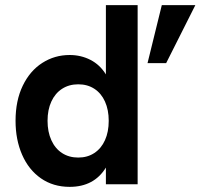

<svg xmlns="http://www.w3.org/2000/svg" viewBox="-20 -717 808 747"><path d="M40.5 -247Q40.5 -325.5 68.5 -383.5Q96.5 -441.5 144.5 -472.2Q192.5 -503 251 -503Q295 -503 332 -484Q369 -465 392 -427.5V-697H515.5V0H392V-65Q346 10 251 10Q187 10 139.2 -23.2Q91.5 -56.5 66 -115Q40.5 -173.5 40.5 -247ZM284.5 -104Q320.5 -104 347.2 -121.8Q374 -139.5 388.5 -171.8Q403 -204 403 -247Q403 -289.5 388.5 -321.8Q374 -354 347.2 -371.5Q320.5 -389 284.5 -389Q248.5 -389 221.5 -371.5Q194.5 -354 179.8 -322Q165 -290 165 -247Q165 -204 179.8 -171.5Q194.5 -139 221.5 -121.5Q248.5 -104 284.5 -104ZM609.5 -697H740L626.5 -471.5H554Z"/></svg>

Font: HK Grotesk
Style: Bold
Weight: 700
Designer: Alfredo Marco Pradil
Foundry: Hanken Design Co.
Version: Version 3.001